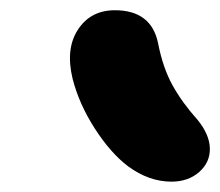

<svg xmlns="http://www.w3.org/2000/svg" viewBox="-20 -830 428 373"><path d="M313 -477.1Q269.5 -477.1 229 -506.8Q194.8 -532.7 164.3 -580.1Q133.8 -627.4 121.1 -676.8Q106.9 -735.4 131.6 -772.7Q156.2 -810.1 203.1 -810.1Q273.9 -810.1 287.1 -746.1Q296.4 -698.2 315.2 -664.3Q334 -630.4 363.8 -597.2Q387.2 -568.4 387.7 -541.5Q388.2 -514.6 366.9 -495.8Q345.7 -477.1 313 -477.1Z"/></svg>

Font: Shantell Sans Irregular
Style: Bold Italic
Weight: 700
Italic angle: -11.31°
Designer: Stephen Nixon, Anya Danilova, Shantell Martin
Foundry: Arrow Type
Version: Version 1.006;[9816181b4]